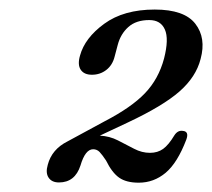

<svg xmlns="http://www.w3.org/2000/svg" viewBox="-20 -732 444 402"><path d="M80 -387Q88.5 -419.5 121.5 -436L199 -478Q255 -507 283.5 -536.8Q312 -566.5 323.5 -609.5Q334 -650.5 325.2 -670.2Q316.5 -690 292.5 -690Q265 -690 248.8 -675.5Q232.5 -661 226.5 -638L220 -613.5Q215.5 -595.5 202.5 -585.5Q189.5 -575.5 172.5 -575.5Q156 -575.5 149 -586Q142 -596.5 147.5 -615.5Q157.5 -652.5 198.2 -682.2Q239 -712 304 -712Q366 -712 389 -682.2Q412 -652.5 400 -608.5Q390.5 -571 355.8 -540.5Q321 -510 247.5 -475.5L189 -448Q209.5 -447 227 -438Q244.5 -429 260.8 -420.5Q277 -412 294 -412Q310 -412 321.5 -420.2Q333 -428.5 345 -448.5Q352 -459.5 362.5 -458Q376.5 -457 370 -439.5Q351.5 -391 326.8 -370.2Q302 -349.5 270.5 -349.5Q244.5 -349.5 229.5 -360Q214.5 -370.5 202 -396Q194 -408 188.5 -413.8Q183 -419.5 175 -419.5Q158.5 -419.5 148.5 -385.5Q137 -350 103.5 -350Q88.5 -350 81.8 -360Q75 -370 80 -387Z"/></svg>

Font: Fraunces 72pt Soft
Style: Italic
Weight: 400
Italic angle: -16°
Version: Version 1.000;[b76b70a41]